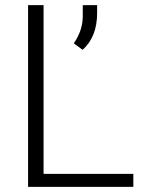

<svg xmlns="http://www.w3.org/2000/svg" viewBox="-20 -731 567 751"><path d="M150.4 -50.8H501.5V0H89.8V-710.9H150.4ZM303.2 -536.1 268.6 -561.5Q302.2 -609.4 303.7 -664.1V-710.9H359.9V-680.2Q359.9 -586.9 303.2 -536.1Z"/></svg>

Font: SteelSelectRoboto
Style: Regular
Weight: 300
Designer: Google
Version: Version 2.137; 2017